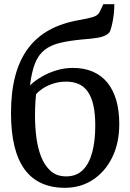

<svg xmlns="http://www.w3.org/2000/svg" viewBox="-20 -886 622 916"><path d="M289.5 10Q226 10 177.8 -12Q129.5 -34 97.2 -78.2Q65 -122.5 48.8 -189.2Q32.5 -256 32.5 -346.5Q32.5 -447 52.8 -523.5Q73 -600 113.5 -654.5Q154 -709 215.2 -742.8Q276.5 -776.5 359 -790.5Q396.5 -797 421.8 -804.2Q447 -811.5 455.5 -829L473 -866H525.5Q525.5 -841.5 522.8 -818Q520 -794.5 515.5 -773.8Q511 -753 505 -736.5Q497.5 -723.5 480.8 -716Q464 -708.5 439 -704.8Q414 -701 380.5 -698.5Q312.5 -692.5 266.8 -681.5Q221 -670.5 192 -647.2Q163 -624 147 -583.5Q131 -543 123 -478.5Q147 -501.5 179.2 -520.2Q211.5 -539 249.5 -550.5Q287.5 -562 327.5 -562Q382 -562 423.2 -544Q464.5 -526 492.5 -491.5Q520.5 -457 534.8 -407.2Q549 -357.5 549 -294Q549 -203 515.2 -134.8Q481.5 -66.5 423 -28.2Q364.5 10 289.5 10ZM296 -44.5Q344 -44.5 374.5 -74.2Q405 -104 419.8 -158.5Q434.5 -213 434.5 -286.5Q434.5 -343.5 425.5 -383.5Q416.5 -423.5 399 -448.5Q381.5 -473.5 355.8 -485Q330 -496.5 296 -496.5Q261 -496.5 231.8 -486.5Q202.5 -476.5 182 -462.5Q161.5 -448.5 152 -436Q150.5 -421.5 149.2 -404Q148 -386.5 147.5 -368.5Q147 -350.5 147 -334.5Q147 -284 153.2 -232.8Q159.5 -181.5 176 -139Q192.5 -96.5 221.5 -70.5Q250.5 -44.5 296 -44.5Z"/></svg>

Font: Merriweather 20pt
Style: Regular
Weight: 400
Version: Version 2.100